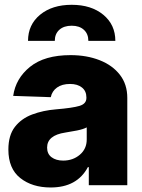

<svg xmlns="http://www.w3.org/2000/svg" viewBox="-20 -787 602 816"><path d="M195.3 9.8Q116.7 9.8 66.2 -30.3Q15.6 -70.3 15.6 -151.4Q15.6 -211.9 43.2 -247.6Q70.8 -283.2 116.9 -300.5Q163.1 -317.9 218.3 -322.3Q288.1 -328.1 317.6 -336.9Q347.2 -345.7 347.2 -370.6V-373Q347.2 -399.9 328.4 -415Q309.6 -430.2 277.8 -430.2Q243.7 -430.2 222.4 -415Q201.2 -399.9 195.8 -374L36.1 -379.4Q46.4 -453.6 107.9 -503.2Q169.4 -552.7 279.8 -552.7Q348.6 -552.7 403.3 -531.2Q458 -509.8 489.5 -469.2Q521 -428.7 521 -371.1V0H357.4V-76.7H353.5Q307.6 9.8 195.3 9.8ZM248.5 -104.5Q290 -104.5 319.3 -129.4Q348.6 -154.3 348.6 -194.3V-245.6Q334 -237.8 307.4 -232.4Q280.8 -227.1 257.3 -223.6Q180.2 -211.9 180.2 -159.7Q180.2 -132.8 199.2 -118.7Q218.3 -104.5 248.5 -104.5ZM99.1 -613.3Q99.1 -682.1 150.4 -724.4Q201.7 -766.6 284.7 -766.6Q367.7 -766.6 418.9 -724.4Q470.2 -682.1 470.2 -613.3H355.5Q355.5 -643.1 336.4 -660.4Q317.4 -677.7 284.7 -677.7Q251.5 -677.7 232.2 -660.4Q212.9 -643.1 212.9 -613.3Z"/></svg>

Font: Inter Tight ExtraBold
Style: Regular
Weight: 800
Designer: Rasmus Andersson
Foundry: rsms
Version: Version 3.004; ttfautohint (v1.8.4.7-5d5b)